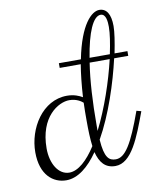

<svg xmlns="http://www.w3.org/2000/svg" viewBox="-76 -719 623 764"><g transform="rotate(-10 236.0 -337.5)"><path d="M182 -460H267C261 -423 256 -380 253 -329C240 -337 219 -346 191 -346C91 -346 28 -242 28 -146C28 -54 78 -15 131 -15C178 -15 222 -51 260 -106C271 -63 292 -37 333 -37C399 -37 435 -134 472 -234L453 -239C407 -111 377 -63 339 -63C312 -63 294 -77 289 -151C341 -243 380 -364 402 -460H459V-479H407C416 -524 422 -563 422 -587C422 -635 406 -660 377 -660C346 -660 298 -616 271 -479H182ZM148 -43C104 -43 75 -92 75 -153C75 -281 153 -327 197 -327C227 -327 245 -313 252 -307C251 -284 251 -260 251 -235C251 -196 252 -161 256 -131C222 -78 184 -43 148 -43ZM287 -187V-209C287 -303 292 -390 303 -460H384C364 -374 329 -270 287 -187ZM403 -587C403 -560 397 -522 388 -479H306C322 -578 348 -640 379 -640C401 -640 403 -607 403 -587Z"/></g></svg>

Font: Clicker Script
Style: Regular
Weight: 400
Designer: Astigmatic (AOETI)
Foundry: Astigmatic (AOETI)
Version: Version 1.000